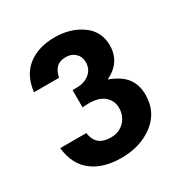

<svg xmlns="http://www.w3.org/2000/svg" viewBox="-114 -809 586 618"><g transform="rotate(-30 178.5 -500.0)"><path d="M165 -278Q236 -278 284.5 -315Q333 -352 333 -416Q333 -453 314 -478Q295 -503 252 -519Q313 -548 313 -611Q313 -663 271.5 -692.5Q230 -722 171 -722Q111 -722 72 -692Q33 -662 26 -602H119Q124 -626 136.5 -637.5Q149 -649 170 -649Q192 -649 205.5 -636Q219 -623 219 -603Q219 -577 200 -561.5Q181 -546 152 -546H137V-482L160 -483Q199 -483 218.5 -465.5Q238 -448 238 -422Q238 -392 218.5 -372Q199 -352 168 -352Q141 -352 125.5 -364.5Q110 -377 106 -404H9Q16 -341 57 -309.5Q98 -278 165 -278Z"/></g></svg>

Font: Geom SemiBold
Style: Bold
Weight: 600
Version: Version 1.102